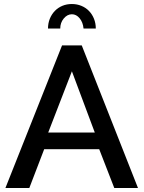

<svg xmlns="http://www.w3.org/2000/svg" viewBox="-20 -936 715 956"><path d="M289 -710H387L667 0H549L474 -193H200L126 0H7ZM452 -276 338 -581 220 -276ZM338 -865Q315 -865 297.5 -844Q280 -823 280 -794H219Q219 -820 228 -842.5Q237 -865 253 -881.5Q269 -898 290.5 -907Q312 -916 338 -916Q363 -916 385 -907Q407 -898 423 -881.5Q439 -865 448 -842.5Q457 -820 457 -794H396Q393 -825 376.5 -845Q360 -865 338 -865Z"/></svg>

Font: Oxford Sans SemiBold
Style: Regular
Weight: 600
Designer: Matt McInerney, Pablo Impallari, Rodrigo Fuenzalida
Foundry: Matt McInerney, Pablo Impallari, Rodrigo Fuenzalida
Version: Version 3.000g; ttfautohint (v1.5) -l 8 -r 28 -G 28 -x 14 -D